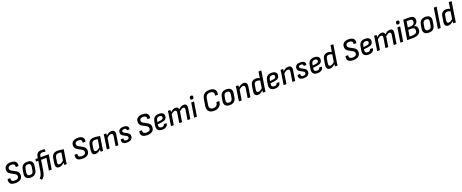

<svg xmlns="http://www.w3.org/2000/svg" viewBox="281 -3295 14654 6092"><g transform="rotate(-20 7608.0 -249.0)"><path d="M243 11Q133 11 78.5 -36Q24 -83 45 -183Q46 -194 58 -194H128Q141 -194 138 -183Q127 -123 159 -98.5Q191 -74 251 -74Q317 -74 350.5 -99Q384 -124 384 -172Q384 -194 376.5 -210.5Q369 -227 352 -241.5Q335 -256 306 -271L198 -330Q164 -349 142 -371Q120 -393 109 -421Q98 -449 98 -485Q98 -572 157.5 -618.5Q217 -665 321 -665Q390 -665 438.5 -644.5Q487 -624 508 -582Q529 -540 517 -476Q514 -465 506 -465H431Q420 -465 422 -477Q429 -532 399.5 -556.5Q370 -581 314 -581Q258 -581 227 -557.5Q196 -534 196 -493Q196 -474 203 -458Q210 -442 225.5 -429Q241 -416 265 -402L371 -345Q411 -324 435.5 -300Q460 -276 471.5 -247Q483 -218 483 -180Q483 -89 421.5 -39Q360 11 243 11Z M755 11Q657 11 611 -40.5Q565 -92 580 -189L601 -316Q632 -500 820 -500Q916 -500 963.5 -450Q1011 -400 996 -302L977 -177Q961 -81 906.5 -35Q852 11 755 11ZM764 -73Q817 -73 845 -99.5Q873 -126 882 -185L900 -295Q910 -358 887.5 -387Q865 -416 811 -416Q759 -416 731.5 -389.5Q704 -363 695 -305L676 -193Q667 -134 688 -103.5Q709 -73 764 -73Z M1256 -407 1201 -61Q1192 0 1175.5 48Q1159 96 1134 132.5Q1109 169 1072 194Q1065 198 1059 192L1014 142Q1008 136 1018 127Q1041 106 1058 78.5Q1075 51 1087.5 15.5Q1100 -20 1107 -65L1161 -407H1092Q1081 -407 1083 -417L1092 -479Q1095 -489 1104 -489H1174L1182 -536Q1196 -616 1240 -655Q1284 -694 1368 -694Q1397 -694 1428 -691Q1459 -688 1477 -683Q1485 -680 1484 -671L1476 -612Q1473 -601 1464 -603Q1441 -609 1418 -612Q1395 -615 1371 -615Q1329 -615 1306.5 -597.5Q1284 -580 1278 -541L1269 -489H1533Q1544 -489 1542 -479L1467 -11Q1466 0 1457 0H1381Q1371 0 1373 -11L1436 -407Z M1715 11Q1646 11 1621.5 -37.5Q1597 -86 1610 -168L1634 -317Q1650 -415 1701 -457.5Q1752 -500 1847 -500Q1901 -500 1946.5 -491Q1992 -482 2045 -477L1989 -123Q1984 -91 1981 -63.5Q1978 -36 1977 -10Q1976 0 1965 0H1901Q1891 0 1891 -10Q1891 -25 1892 -42Q1893 -59 1894 -75Q1850 -33 1804.5 -11Q1759 11 1715 11ZM1761 -74Q1791 -74 1823 -91Q1855 -108 1898 -146L1940 -407Q1917 -412 1892 -415Q1867 -418 1846 -418Q1792 -418 1764.5 -392.5Q1737 -367 1727 -310L1705 -174Q1698 -127 1709.5 -100.5Q1721 -74 1761 -74Z M2505 11Q2395 11 2340.5 -36Q2286 -83 2307 -183Q2308 -194 2320 -194H2390Q2403 -194 2400 -183Q2389 -123 2421 -98.5Q2453 -74 2513 -74Q2579 -74 2612.5 -99Q2646 -124 2646 -172Q2646 -194 2638.5 -210.5Q2631 -227 2614 -241.5Q2597 -256 2568 -271L2460 -330Q2426 -349 2404 -371Q2382 -393 2371 -421Q2360 -449 2360 -485Q2360 -572 2419.5 -618.5Q2479 -665 2583 -665Q2652 -665 2700.5 -644.5Q2749 -624 2770 -582Q2791 -540 2779 -476Q2776 -465 2768 -465H2693Q2682 -465 2684 -477Q2691 -532 2661.5 -556.5Q2632 -581 2576 -581Q2520 -581 2489 -557.5Q2458 -534 2458 -493Q2458 -474 2465 -458Q2472 -442 2487.5 -429Q2503 -416 2527 -402L2633 -345Q2673 -324 2697.5 -300Q2722 -276 2733.5 -247Q2745 -218 2745 -180Q2745 -89 2683.5 -39Q2622 11 2505 11Z M2944 11Q2875 11 2850.5 -37.5Q2826 -86 2839 -168L2863 -317Q2879 -415 2930 -457.5Q2981 -500 3076 -500Q3130 -500 3175.5 -491Q3221 -482 3274 -477L3218 -123Q3213 -91 3210 -63.5Q3207 -36 3206 -10Q3205 0 3194 0H3130Q3120 0 3120 -10Q3120 -25 3121 -42Q3122 -59 3123 -75Q3079 -33 3033.5 -11Q2988 11 2944 11ZM2990 -74Q3020 -74 3052 -91Q3084 -108 3127 -146L3169 -407Q3146 -412 3121 -415Q3096 -418 3075 -418Q3021 -418 2993.5 -392.5Q2966 -367 2956 -310L2934 -174Q2927 -127 2938.5 -100.5Q2950 -74 2990 -74Z M3634 0Q3623 0 3625 -10L3675 -326Q3689 -416 3616 -416Q3583 -416 3546.5 -395Q3510 -374 3460 -329L3467 -401Q3515 -449 3562.5 -474.5Q3610 -500 3662 -500Q3727 -500 3756 -459.5Q3785 -419 3771 -336L3719 -10Q3717 0 3708 0ZM3338 0Q3327 0 3329 -10L3385 -366Q3390 -395 3393.5 -426.5Q3397 -458 3398 -478Q3398 -489 3409 -489H3475Q3485 -489 3486 -479Q3486 -464 3484.5 -437Q3483 -410 3480 -390V-364L3424 -10Q3422 0 3413 0Z M4006 11Q3917 11 3876.5 -27Q3836 -65 3850 -143Q3852 -154 3862 -154H3933Q3942 -154 3941 -143Q3934 -101 3952.5 -83Q3971 -65 4015 -65Q4105 -65 4105 -130Q4105 -152 4094.5 -166Q4084 -180 4059 -194L3964 -244Q3926 -265 3907.5 -293.5Q3889 -322 3889 -360Q3889 -428 3935.5 -464Q3982 -500 4067 -500Q4151 -500 4193.5 -466Q4236 -432 4226 -364Q4226 -354 4216 -354H4144Q4134 -354 4135 -364Q4143 -424 4062 -424Q3985 -424 3985 -370Q3985 -350 3996 -336.5Q4007 -323 4034 -309L4123 -261Q4165 -238 4183.5 -210.5Q4202 -183 4202 -142Q4202 -69 4151.5 -29Q4101 11 4006 11Z M4689 11Q4579 11 4524.5 -36Q4470 -83 4491 -183Q4492 -194 4504 -194H4574Q4587 -194 4584 -183Q4573 -123 4605 -98.5Q4637 -74 4697 -74Q4763 -74 4796.5 -99Q4830 -124 4830 -172Q4830 -194 4822.5 -210.5Q4815 -227 4798 -241.5Q4781 -256 4752 -271L4644 -330Q4610 -349 4588 -371Q4566 -393 4555 -421Q4544 -449 4544 -485Q4544 -572 4603.5 -618.5Q4663 -665 4767 -665Q4836 -665 4884.5 -644.5Q4933 -624 4954 -582Q4975 -540 4963 -476Q4960 -465 4952 -465H4877Q4866 -465 4868 -477Q4875 -532 4845.5 -556.5Q4816 -581 4760 -581Q4704 -581 4673 -557.5Q4642 -534 4642 -493Q4642 -474 4649 -458Q4656 -442 4671.5 -429Q4687 -416 4711 -402L4817 -345Q4857 -324 4881.5 -300Q4906 -276 4917.5 -247Q4929 -218 4929 -180Q4929 -89 4867.5 -39Q4806 11 4689 11Z M5197 11Q5102 11 5056.5 -40Q5011 -91 5026 -185L5047 -314Q5063 -410 5115.5 -455Q5168 -500 5262 -500Q5346 -500 5390 -467Q5434 -434 5434 -374Q5434 -301 5389 -262.5Q5344 -224 5257 -214L5122 -198L5117 -170Q5110 -119 5132.5 -94Q5155 -69 5204 -69Q5245 -69 5270.5 -85Q5296 -101 5299 -130Q5300 -141 5310 -141H5383Q5394 -141 5393 -131Q5390 -65 5337 -27Q5284 11 5197 11ZM5133 -269 5242 -282Q5292 -289 5314.5 -308Q5337 -327 5337 -364Q5337 -391 5316 -406Q5295 -421 5255 -421Q5204 -421 5176.5 -395.5Q5149 -370 5141 -318Z M5504 0Q5493 0 5495 -10L5551 -366Q5556 -396 5560 -426Q5564 -456 5564 -479Q5564 -489 5574 -489H5641Q5651 -489 5651 -480Q5651 -465 5650.5 -449Q5650 -433 5648 -415Q5693 -457 5733.5 -478.5Q5774 -500 5820 -500Q5867 -500 5892.5 -478Q5918 -456 5923 -413Q5969 -456 6012 -478Q6055 -500 6101 -500Q6164 -500 6189 -461Q6214 -422 6201 -340L6149 -10Q6147 0 6138 0H6063Q6052 0 6054 -11L6105 -328Q6111 -372 6099.5 -394Q6088 -416 6055 -416Q6027 -416 5995 -397.5Q5963 -379 5922 -343L5870 -10Q5868 0 5858 0H5783Q5773 0 5775 -10L5825 -328Q5833 -372 5820.5 -394Q5808 -416 5775 -416Q5747 -416 5715.5 -398.5Q5684 -381 5643 -344L5590 -10Q5588 0 5579 0Z M6287 0Q6276 0 6278 -11L6352 -479Q6354 -489 6364 -489H6438Q6449 -489 6447 -479L6372 -11Q6370 0 6362 0ZM6414 -567Q6385 -567 6372 -582Q6359 -597 6361 -624L6363 -636Q6366 -663 6381 -677Q6396 -691 6424 -691Q6454 -691 6467 -676.5Q6480 -662 6478 -636L6476 -624Q6473 -596 6458 -581.5Q6443 -567 6414 -567Z M6943 11Q6824 11 6769.5 -54Q6715 -119 6733 -235L6766 -441Q6784 -554 6849 -610Q6914 -666 7030 -666Q7107 -666 7159.5 -639Q7212 -612 7233.5 -560.5Q7255 -509 7238 -439Q7237 -428 7227 -428H7152Q7142 -428 7143 -439Q7156 -505 7125.5 -542Q7095 -579 7021 -579Q6951 -579 6912 -545Q6873 -511 6861 -438L6830 -235Q6817 -157 6849 -116.5Q6881 -76 6953 -76Q7024 -76 7062.5 -112.5Q7101 -149 7108 -216Q7108 -227 7118 -227H7194Q7205 -227 7204 -216Q7199 -108 7131 -48.5Q7063 11 6943 11Z M7477 11Q7379 11 7333 -40.5Q7287 -92 7302 -189L7323 -316Q7354 -500 7542 -500Q7638 -500 7685.5 -450Q7733 -400 7718 -302L7699 -177Q7683 -81 7628.5 -35Q7574 11 7477 11ZM7486 -73Q7539 -73 7567 -99.5Q7595 -126 7604 -185L7622 -295Q7632 -358 7609.5 -387Q7587 -416 7533 -416Q7481 -416 7453.5 -389.5Q7426 -363 7417 -305L7398 -193Q7389 -134 7410 -103.5Q7431 -73 7486 -73Z M8093 0Q8082 0 8084 -10L8134 -326Q8148 -416 8075 -416Q8042 -416 8005.5 -395Q7969 -374 7919 -329L7926 -401Q7974 -449 8021.5 -474.5Q8069 -500 8121 -500Q8186 -500 8215 -459.5Q8244 -419 8230 -336L8178 -10Q8176 0 8167 0ZM7797 0Q7786 0 7788 -10L7844 -366Q7849 -395 7852.5 -426.5Q7856 -458 7857 -478Q7857 -489 7868 -489H7934Q7944 -489 7945 -479Q7945 -464 7943.5 -437Q7942 -410 7939 -390V-364L7883 -10Q7881 0 7872 0Z M8429 11Q8362 11 8334.5 -34Q8307 -79 8321 -164L8349 -330Q8363 -414 8410 -457Q8457 -500 8534 -500Q8573 -500 8610.5 -489.5Q8648 -479 8673 -464L8663 -386Q8636 -402 8605.5 -410Q8575 -418 8547 -418Q8501 -418 8475 -392Q8449 -366 8442 -315L8418 -171Q8411 -123 8424.5 -98.5Q8438 -74 8475 -74Q8508 -74 8543 -94Q8578 -114 8629 -161L8621 -89Q8588 -57 8556.5 -34.5Q8525 -12 8494.5 -0.5Q8464 11 8429 11ZM8612 0Q8603 0 8602 -11Q8602 -28 8604 -51Q8606 -74 8609 -92V-132L8695 -673Q8697 -683 8706 -683H8780Q8792 -683 8790 -673L8702 -118Q8697 -87 8694.5 -58.5Q8692 -30 8691 -12Q8690 0 8681 0Z M9001 11Q8906 11 8860.5 -40Q8815 -91 8830 -185L8851 -314Q8867 -410 8919.5 -455Q8972 -500 9066 -500Q9150 -500 9194 -467Q9238 -434 9238 -374Q9238 -301 9193 -262.5Q9148 -224 9061 -214L8926 -198L8921 -170Q8914 -119 8936.5 -94Q8959 -69 9008 -69Q9049 -69 9074.5 -85Q9100 -101 9103 -130Q9104 -141 9114 -141H9187Q9198 -141 9197 -131Q9194 -65 9141 -27Q9088 11 9001 11ZM8937 -269 9046 -282Q9096 -289 9118.5 -308Q9141 -327 9141 -364Q9141 -391 9120 -406Q9099 -421 9059 -421Q9008 -421 8980.5 -395.5Q8953 -370 8945 -318Z M9604 0Q9593 0 9595 -10L9645 -326Q9659 -416 9586 -416Q9553 -416 9516.5 -395Q9480 -374 9430 -329L9437 -401Q9485 -449 9532.5 -474.5Q9580 -500 9632 -500Q9697 -500 9726 -459.5Q9755 -419 9741 -336L9689 -10Q9687 0 9678 0ZM9308 0Q9297 0 9299 -10L9355 -366Q9360 -395 9363.5 -426.5Q9367 -458 9368 -478Q9368 -489 9379 -489H9445Q9455 -489 9456 -479Q9456 -464 9454.5 -437Q9453 -410 9450 -390V-364L9394 -10Q9392 0 9383 0Z M9976 11Q9887 11 9846.5 -27Q9806 -65 9820 -143Q9822 -154 9832 -154H9903Q9912 -154 9911 -143Q9904 -101 9922.5 -83Q9941 -65 9985 -65Q10075 -65 10075 -130Q10075 -152 10064.5 -166Q10054 -180 10029 -194L9934 -244Q9896 -265 9877.5 -293.5Q9859 -322 9859 -360Q9859 -428 9905.5 -464Q9952 -500 10037 -500Q10121 -500 10163.5 -466Q10206 -432 10196 -364Q10196 -354 10186 -354H10114Q10104 -354 10105 -364Q10113 -424 10032 -424Q9955 -424 9955 -370Q9955 -350 9966 -336.5Q9977 -323 10004 -309L10093 -261Q10135 -238 10153.5 -210.5Q10172 -183 10172 -142Q10172 -69 10121.5 -29Q10071 11 9976 11Z M10441 11Q10346 11 10300.5 -40Q10255 -91 10270 -185L10291 -314Q10307 -410 10359.5 -455Q10412 -500 10506 -500Q10590 -500 10634 -467Q10678 -434 10678 -374Q10678 -301 10633 -262.5Q10588 -224 10501 -214L10366 -198L10361 -170Q10354 -119 10376.5 -94Q10399 -69 10448 -69Q10489 -69 10514.5 -85Q10540 -101 10543 -130Q10544 -141 10554 -141H10627Q10638 -141 10637 -131Q10634 -65 10581 -27Q10528 11 10441 11ZM10377 -269 10486 -282Q10536 -289 10558.5 -308Q10581 -327 10581 -364Q10581 -391 10560 -406Q10539 -421 10499 -421Q10448 -421 10420.5 -395.5Q10393 -370 10385 -318Z M10861 11Q10794 11 10766.5 -34Q10739 -79 10753 -164L10781 -330Q10795 -414 10842 -457Q10889 -500 10966 -500Q11005 -500 11042.5 -489.5Q11080 -479 11105 -464L11095 -386Q11068 -402 11037.5 -410Q11007 -418 10979 -418Q10933 -418 10907 -392Q10881 -366 10874 -315L10850 -171Q10843 -123 10856.5 -98.5Q10870 -74 10907 -74Q10940 -74 10975 -94Q11010 -114 11061 -161L11053 -89Q11020 -57 10988.5 -34.5Q10957 -12 10926.5 -0.5Q10896 11 10861 11ZM11044 0Q11035 0 11034 -11Q11034 -28 11036 -51Q11038 -74 11041 -92V-132L11127 -673Q11129 -683 11138 -683H11212Q11224 -683 11222 -673L11134 -118Q11129 -87 11126.5 -58.5Q11124 -30 11123 -12Q11122 0 11113 0Z M11651 11Q11541 11 11486.5 -36Q11432 -83 11453 -183Q11454 -194 11466 -194H11536Q11549 -194 11546 -183Q11535 -123 11567 -98.5Q11599 -74 11659 -74Q11725 -74 11758.5 -99Q11792 -124 11792 -172Q11792 -194 11784.5 -210.5Q11777 -227 11760 -241.5Q11743 -256 11714 -271L11606 -330Q11572 -349 11550 -371Q11528 -393 11517 -421Q11506 -449 11506 -485Q11506 -572 11565.5 -618.5Q11625 -665 11729 -665Q11798 -665 11846.5 -644.5Q11895 -624 11916 -582Q11937 -540 11925 -476Q11922 -465 11914 -465H11839Q11828 -465 11830 -477Q11837 -532 11807.5 -556.5Q11778 -581 11722 -581Q11666 -581 11635 -557.5Q11604 -534 11604 -493Q11604 -474 11611 -458Q11618 -442 11633.5 -429Q11649 -416 11673 -402L11779 -345Q11819 -324 11843.5 -300Q11868 -276 11879.5 -247Q11891 -218 11891 -180Q11891 -89 11829.5 -39Q11768 11 11651 11Z M12159 11Q12064 11 12018.5 -40Q11973 -91 11988 -185L12009 -314Q12025 -410 12077.5 -455Q12130 -500 12224 -500Q12308 -500 12352 -467Q12396 -434 12396 -374Q12396 -301 12351 -262.5Q12306 -224 12219 -214L12084 -198L12079 -170Q12072 -119 12094.5 -94Q12117 -69 12166 -69Q12207 -69 12232.5 -85Q12258 -101 12261 -130Q12262 -141 12272 -141H12345Q12356 -141 12355 -131Q12352 -65 12299 -27Q12246 11 12159 11ZM12095 -269 12204 -282Q12254 -289 12276.5 -308Q12299 -327 12299 -364Q12299 -391 12278 -406Q12257 -421 12217 -421Q12166 -421 12138.5 -395.5Q12111 -370 12103 -318Z M12466 0Q12455 0 12457 -10L12513 -366Q12518 -396 12522 -426Q12526 -456 12526 -479Q12526 -489 12536 -489H12603Q12613 -489 12613 -480Q12613 -465 12612.5 -449Q12612 -433 12610 -415Q12655 -457 12695.5 -478.5Q12736 -500 12782 -500Q12829 -500 12854.5 -478Q12880 -456 12885 -413Q12931 -456 12974 -478Q13017 -500 13063 -500Q13126 -500 13151 -461Q13176 -422 13163 -340L13111 -10Q13109 0 13100 0H13025Q13014 0 13016 -11L13067 -328Q13073 -372 13061.5 -394Q13050 -416 13017 -416Q12989 -416 12957 -397.5Q12925 -379 12884 -343L12832 -10Q12830 0 12820 0H12745Q12735 0 12737 -10L12787 -328Q12795 -372 12782.5 -394Q12770 -416 12737 -416Q12709 -416 12677.5 -398.5Q12646 -381 12605 -344L12552 -10Q12550 0 12541 0Z M13249 0Q13238 0 13240 -11L13314 -479Q13316 -489 13326 -489H13400Q13411 -489 13409 -479L13334 -11Q13332 0 13324 0ZM13376 -567Q13347 -567 13334 -582Q13321 -597 13323 -624L13325 -636Q13328 -663 13343 -677Q13358 -691 13386 -691Q13416 -691 13429 -676.5Q13442 -662 13440 -636L13438 -624Q13435 -596 13420 -581.5Q13405 -567 13376 -567Z M13481 0Q13471 0 13472 -10L13573 -645Q13575 -655 13584 -655H13755Q13858 -655 13906.5 -620Q13955 -585 13955 -515Q13955 -449 13920 -406Q13885 -363 13826 -346V-345Q13880 -332 13907 -298Q13934 -264 13934 -211Q13934 -101 13862 -50.5Q13790 0 13662 0ZM13580 -83H13672Q13751 -83 13793.5 -112.5Q13836 -142 13836 -211Q13836 -256 13805.5 -277.5Q13775 -299 13712 -299H13615ZM13626 -375H13718Q13760 -375 13791 -388Q13822 -401 13839 -428Q13856 -455 13856 -495Q13856 -537 13829 -555Q13802 -573 13738 -573H13658Z M14198 11Q14100 11 14054 -40.5Q14008 -92 14023 -189L14044 -316Q14075 -500 14263 -500Q14359 -500 14406.5 -450Q14454 -400 14439 -302L14420 -177Q14404 -81 14349.5 -35Q14295 11 14198 11ZM14207 -73Q14260 -73 14288 -99.5Q14316 -126 14325 -185L14343 -295Q14353 -358 14330.5 -387Q14308 -416 14254 -416Q14202 -416 14174.5 -389.5Q14147 -363 14138 -305L14119 -193Q14110 -134 14131 -103.5Q14152 -73 14207 -73Z M14517 0Q14507 0 14509 -11L14614 -673Q14616 -683 14625 -683H14700Q14711 -683 14709 -673L14604 -11Q14602 0 14593 0Z M14855 11Q14788 11 14760.5 -34Q14733 -79 14747 -164L14775 -330Q14789 -414 14836 -457Q14883 -500 14960 -500Q14999 -500 15036.5 -489.5Q15074 -479 15099 -464L15089 -386Q15062 -402 15031.5 -410Q15001 -418 14973 -418Q14927 -418 14901 -392Q14875 -366 14868 -315L14844 -171Q14837 -123 14850.5 -98.5Q14864 -74 14901 -74Q14934 -74 14969 -94Q15004 -114 15055 -161L15047 -89Q15014 -57 14982.5 -34.5Q14951 -12 14920.5 -0.5Q14890 11 14855 11ZM15038 0Q15029 0 15028 -11Q15028 -28 15030 -51Q15032 -74 15035 -92V-132L15121 -673Q15123 -683 15132 -683H15206Q15218 -683 15216 -673L15128 -118Q15123 -87 15120.5 -58.5Q15118 -30 15117 -12Q15116 0 15107 0Z"/></g></svg>

Font: Sofia Sans Semi Condensed SemiBold
Style: Italic
Weight: 600
Italic angle: -9°
Version: Version 4.100